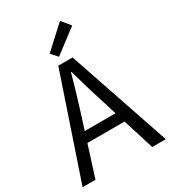

<svg xmlns="http://www.w3.org/2000/svg" viewBox="-229 -1084 1066 1199"><g transform="rotate(-30 304.0 -485.0)"><path d="M284 -779 453 -907 401 -970 243 -825ZM4 0H97L168 -224H436L506 0H604L355 -733H252ZM191 -297 227 -410C253 -493 277 -572 300 -658H304C328 -573 351 -493 378 -410L413 -297Z"/></g></svg>

Font: ChiuKong Gothic CL
Style: Regular
Weight: 400
Designer: Ryoko NISHIZUKA 西塚涼子 (kana, bopomofo & ideographs); Paul D. Hunt (Latin, Greek & Cyrillic); Sandoll Communications 산돌커뮤니
Foundry: Adobe
Version: Version 1.300